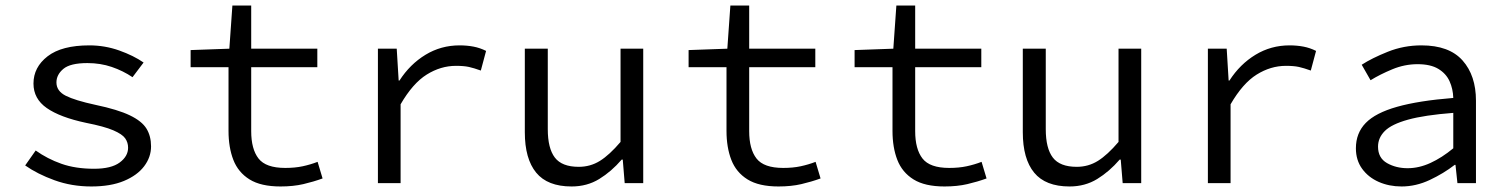

<svg xmlns="http://www.w3.org/2000/svg" viewBox="-20 -662 5440 694"><path d="M310 12Q239 12 177 -10.5Q115 -33 71 -64L109 -118Q151 -88 202 -70Q253 -52 320 -52Q382 -52 412.5 -74.5Q443 -97 443 -128Q443 -147 432.5 -162Q422 -177 389.5 -191Q357 -205 291 -218Q197 -238 149 -271.5Q101 -305 101 -360Q101 -419 152 -458.5Q203 -498 303 -498Q359 -498 411 -479.5Q463 -461 499 -436L459 -383Q425 -406 384 -420Q343 -434 296 -434Q234 -434 209 -413Q184 -392 184 -364Q184 -333 217.5 -316Q251 -299 325 -283Q406 -266 449.5 -245Q493 -224 509.5 -197Q526 -170 526 -133Q526 -94 501 -61Q476 -28 428 -8Q380 12 310 12Z M994 12Q923 12 882 -13.5Q841 -39 823.5 -84Q806 -129 806 -189V-419H669V-481L809 -486L820 -642H888V-486H1127V-419H888V-188Q888 -123 914.5 -89Q941 -55 1011 -55Q1046 -55 1074 -61Q1102 -67 1128 -77L1146 -17Q1113 -5 1076.5 3.5Q1040 12 994 12Z M1346 0V-486H1414L1421 -371H1424Q1462 -430 1518 -464Q1574 -498 1641 -498Q1668 -498 1691.5 -493.5Q1715 -489 1737 -478L1718 -407Q1693 -416 1675 -420Q1657 -424 1628 -424Q1573 -424 1522.5 -392.5Q1472 -361 1428 -285V0Z M2046 12Q1959 12 1918 -38Q1877 -88 1877 -184V-486H1960V-195Q1960 -126 1985.5 -92.5Q2011 -59 2072 -59Q2114 -59 2148.5 -80.5Q2183 -102 2223 -149V-486H2305V0H2238L2231 -85H2227Q2190 -42 2146 -15Q2102 12 2046 12Z M2794 12Q2723 12 2682 -13.5Q2641 -39 2623.5 -84Q2606 -129 2606 -189V-419H2469V-481L2609 -486L2620 -642H2688V-486H2927V-419H2688V-188Q2688 -123 2714.5 -89Q2741 -55 2811 -55Q2846 -55 2874 -61Q2902 -67 2928 -77L2946 -17Q2913 -5 2876.5 3.5Q2840 12 2794 12Z M3394 12Q3323 12 3282 -13.5Q3241 -39 3223.5 -84Q3206 -129 3206 -189V-419H3069V-481L3209 -486L3220 -642H3288V-486H3527V-419H3288V-188Q3288 -123 3314.5 -89Q3341 -55 3411 -55Q3446 -55 3474 -61Q3502 -67 3528 -77L3546 -17Q3513 -5 3476.5 3.5Q3440 12 3394 12Z M3846 12Q3759 12 3718 -38Q3677 -88 3677 -184V-486H3760V-195Q3760 -126 3785.5 -92.5Q3811 -59 3872 -59Q3914 -59 3948.5 -80.5Q3983 -102 4023 -149V-486H4105V0H4038L4031 -85H4027Q3990 -42 3946 -15Q3902 12 3846 12Z M4346 0V-486H4414L4421 -371H4424Q4462 -430 4518 -464Q4574 -498 4641 -498Q4668 -498 4691.5 -493.5Q4715 -489 4737 -478L4718 -407Q4693 -416 4675 -420Q4657 -424 4628 -424Q4573 -424 4522.5 -392.5Q4472 -361 4428 -285V0Z M5046 12Q5001 12 4963.5 -4.5Q4926 -21 4903.5 -52Q4881 -83 4881 -126Q4881 -181 4916.5 -217.5Q4952 -254 5030 -276Q5108 -298 5233 -308Q5232 -341 5219.5 -368.5Q5207 -396 5179 -413Q5151 -430 5104 -430Q5057 -430 5012.5 -411.5Q4968 -393 4934 -372L4902 -428Q4939 -452 4996.5 -475Q5054 -498 5118 -498Q5218 -498 5266.5 -443.5Q5315 -389 5315 -298V0H5248L5241 -66H5238Q5198 -35 5148 -11.5Q5098 12 5046 12ZM5068 -54Q5109 -54 5150.5 -73Q5192 -92 5233 -126V-254Q5129 -246 5069.5 -229.5Q5010 -213 4985.5 -188.5Q4961 -164 4961 -132Q4961 -91 4993.5 -72.5Q5026 -54 5068 -54Z"/></svg>

Font: SauceCodePro NFM
Style: Regular
Weight: 400
Monospace: yes
Designer: Paul D. Hunt, Teo Tuominen
Foundry: Adobe
Version: Version 2.042;hotconv 1.1.0;makeotfexe 2.6.0;Nerd Fonts 3.3.